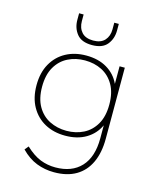

<svg xmlns="http://www.w3.org/2000/svg" viewBox="-129 -784 868 1065"><g transform="rotate(15 305.0 -252.0)"><path d="M284 192Q231 192 183.5 173.5Q136 155 94 112L112 90Q157 132 198 148Q239 164 284 164Q379 164 431.5 107.5Q484 51 484 -56V-131Q460 -79 410.5 -49.5Q361 -20 291 -20Q225 -20 174.5 -47.5Q124 -75 95 -126.5Q66 -178 66 -250Q66 -322 95 -373.5Q124 -425 174.5 -452.5Q225 -480 291 -480Q361 -480 410.5 -450.5Q460 -421 484 -369V-470H514V-62Q514 18 487.5 75Q461 132 410 162Q359 192 284 192ZM291 -48Q345 -48 388.5 -70Q432 -92 458 -137Q484 -182 484 -250Q484 -318 458 -363Q432 -408 388.5 -430Q345 -452 291 -452Q238 -452 194 -430Q150 -408 124 -363Q98 -318 98 -250Q98 -182 124 -137Q150 -92 194 -70Q238 -48 291 -48ZM305 -544Q245 -544 218 -577.5Q191 -611 191 -658V-696H217V-658Q217 -619 239 -594.5Q261 -570 305 -570Q349 -570 371 -594.5Q393 -619 393 -658V-696H419V-658Q419 -611 392 -577.5Q365 -544 305 -544Z"/></g></svg>

Font: Gantari Thin
Style: Regular
Weight: 250
Designer: Anugrah Pasau
Foundry: Lafontype
Version: Version 1.000